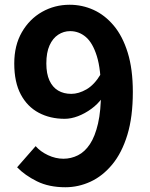

<svg xmlns="http://www.w3.org/2000/svg" viewBox="-20 -774 630 808"><path d="M255 14Q186 14 135.5 -11Q85 -36 52 -70L130 -159Q150 -136 182 -121Q214 -106 247 -106Q279 -106 308 -120.5Q337 -135 358.5 -167.5Q380 -200 392.5 -254Q405 -308 405 -387Q405 -482 387.5 -538Q370 -594 341 -618.5Q312 -643 275 -643Q248 -643 225 -628Q202 -613 188.5 -583Q175 -553 175 -507Q175 -464 188 -435.5Q201 -407 224.5 -393Q248 -379 280 -379Q311 -379 344 -398Q377 -417 404 -462L411 -363Q392 -336 364.5 -316Q337 -296 308 -285Q279 -274 252 -274Q191 -274 143 -299.5Q95 -325 67.5 -376.5Q40 -428 40 -507Q40 -583 72 -638.5Q104 -694 157 -724Q210 -754 273 -754Q326 -754 373.5 -732.5Q421 -711 458.5 -666.5Q496 -622 517.5 -552.5Q539 -483 539 -387Q539 -282 516 -206.5Q493 -131 452.5 -82Q412 -33 361 -9.5Q310 14 255 14Z"/></svg>

Font: Noto Sans KR Thin
Style: Bold
Weight: 700
Version: Version 2.004-H2;hotconv 1.0.118;makeotfexe 2.5.65603